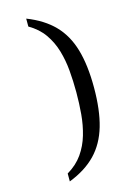

<svg xmlns="http://www.w3.org/2000/svg" viewBox="-132 -819 665 1007"><g transform="rotate(-15 200.5 -316.0)"><path d="M117 126V83Q169 52 199.5 8.5Q230 -35 245.5 -88Q261 -141 266 -199Q271 -257 271 -317Q271 -377 266 -435Q261 -493 245.5 -545.5Q230 -598 199.5 -641.5Q169 -685 117 -715V-758Q207 -723 262 -666.5Q317 -610 342 -524.5Q367 -439 367 -317Q367 -195 342 -109Q317 -23 262 34Q207 91 117 126Z"/></g></svg>

Font: Noto Serif Bengali
Style: Regular
Weight: 400
Designer: Juan Bruce, Universal Thirst, Indian Type Foundry and the Monotype Design Team.
Foundry: Monotype Imaging Inc.
Version: Version 2.003